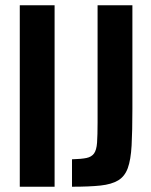

<svg xmlns="http://www.w3.org/2000/svg" viewBox="-20 -708 572 728"><path d="M55 0V-688H187V0ZM253 0V-104Q289 -105 308 -109Q327 -113 336.5 -126Q346 -139 348 -167Q350 -195 350 -244V-688H482V-295Q482 -211 479 -156.5Q476 -102 464.5 -70.5Q453 -39 428 -24Q403 -9 361 -4.5Q319 0 253 0Z"/></svg>

Font: Saira Condensed
Style: Bold
Weight: 700
Width: 3
Designer: Hector Gatti with collaboration of the Omnibus-Type team
Foundry: Omnibus-Type
Version: Version 1.101